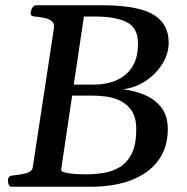

<svg xmlns="http://www.w3.org/2000/svg" viewBox="-20 -713 714 733"><path d="M10.3 -24.4Q10.3 -41.5 27.8 -43Q55.2 -45.4 78.9 -51.5Q102.5 -57.6 105 -74.2L185.5 -602.5Q189 -623 177.5 -632.3Q166 -641.6 147.9 -645Q129.9 -648.4 112.3 -649.9Q97.2 -651.4 97.2 -660.2Q97.2 -673.8 103.3 -683.3Q109.4 -692.9 117.2 -692.9H373.5Q451.7 -692.9 507.3 -679.7Q563 -666.5 593 -635.5Q623 -604.5 624 -551.8Q624.5 -510.3 601.1 -471.2Q577.6 -432.1 537.6 -405Q497.6 -377.9 449.7 -372.1Q489.3 -367.7 528.8 -352.1Q568.4 -336.4 594.5 -304.7Q620.6 -272.9 620.6 -218.8Q620.6 -151.9 585.7 -102.5Q550.8 -53.2 484.6 -26.6Q418.5 0 323.7 0H24.4Q15.6 0 12.7 -9.3Q9.8 -18.6 10.3 -24.4ZM231.4 -348.1 232.4 -390.1H341.3Q367.7 -390.1 396.5 -397Q425.3 -403.8 450.4 -421.1Q475.6 -438.5 491.2 -469Q506.8 -499.5 506.8 -546.9Q506.8 -606.9 463.9 -628.4Q420.9 -649.9 343.8 -649.9H300.3L213.4 -65.4Q212.4 -59.6 223.4 -55.9Q234.4 -52.2 250.7 -50.3Q267.1 -48.3 283 -47.9Q298.8 -47.4 307.1 -47.4Q340.8 -47.4 375 -52.7Q409.2 -58.1 437.7 -75.4Q466.3 -92.8 483.6 -128.2Q501 -163.6 500 -223.6Q499.5 -267.1 481.4 -292.2Q463.4 -317.4 436.5 -329.6Q409.7 -341.8 381.1 -345Q352.5 -348.1 331.1 -348.1Z"/></svg>

Font: Gelasio Medium
Style: Italic
Weight: 500
Italic angle: -8.5°
Designer: Eben Sorkin
Foundry: Eben Sorkin
Version: Version 1.008